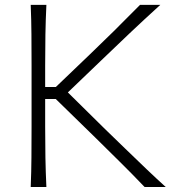

<svg xmlns="http://www.w3.org/2000/svg" viewBox="-20 -752 715 772"><path d="M103.5 0H166.5Q163.6 -62 162.6 -119.1Q161.6 -176.3 161.6 -243.7V-354H204.1L364.7 -197.3Q411.1 -151.4 459.7 -103.5Q508.3 -55.7 561.5 0H646.5Q612.3 -30.8 569.8 -71.3Q527.3 -111.8 483.6 -154.3Q439.9 -196.8 401.9 -233.4L252.9 -380.4L386.2 -508.3Q443.4 -563.5 502 -618.9Q560.5 -674.3 624.5 -732.4H543Q483.9 -672.4 437.3 -626.5Q390.6 -580.6 342.3 -534.2L204.6 -402.3H161.6V-488.3Q161.6 -556.2 162.6 -613.3Q163.6 -670.4 166.5 -732.4H103.5Q106 -670.4 106.4 -613.3Q106.9 -556.2 106.9 -488.3V-243.7Q106.9 -176.3 106.4 -119.1Q106 -62 103.5 0Z"/></svg>

Font: Pinar-VF
Style: Regular
Weight: 300
Designer: Amin Abedi
Version: Version 3.0